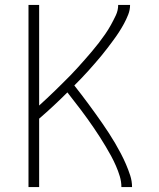

<svg xmlns="http://www.w3.org/2000/svg" viewBox="-20 -755 640 775"><path d="M95 0V-735H138V-329Q154 -344 170 -358.5Q186 -373 201.5 -388.5Q217 -404 232.5 -419Q248 -434 263.5 -450Q279 -466 293.5 -482Q308 -498 322.5 -514.5Q337 -531 351 -547.5Q365 -564 378.5 -581.5Q392 -599 404.5 -617Q417 -635 427.5 -654Q438 -673 447.5 -693Q457 -713 457 -735H505Q505 -715 497.5 -696Q490 -677 480.5 -659.5Q471 -642 460 -625Q449 -608 437 -592Q425 -576 413 -560Q401 -544 388 -528.5Q375 -513 362 -498Q349 -483 335.5 -468Q322 -453 308 -438.5Q294 -424 280 -410Q295 -391 309.5 -372Q324 -353 338 -334Q352 -315 366 -295.5Q380 -276 393.5 -256.5Q407 -237 420 -217Q433 -197 445 -176.5Q457 -156 468 -135Q479 -114 488.5 -92Q498 -70 505.5 -47Q513 -24 513 0H470Q470 -22 463.5 -43.5Q457 -65 448 -85.5Q439 -106 428.5 -125.5Q418 -145 406.5 -164Q395 -183 383 -202Q371 -221 358.5 -239Q346 -257 333 -275.5Q320 -294 306.5 -311.5Q293 -329 279.5 -346.5Q266 -364 252 -382Q224 -354 195.5 -327.5Q167 -301 138 -276V0Z"/></svg>

Font: Zed Sans Extralight Extended
Style: Regular
Weight: 200
Width: 7
Designer: Belleve Invis
Foundry: Belleve Invis
Version: Version 1.0.0; ttfautohint (v1.8.4)